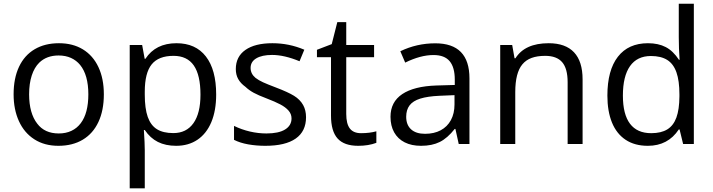

<svg xmlns="http://www.w3.org/2000/svg" viewBox="-20 -780 3864 1040"><path d="M53.7 -269Q53.7 -356 83 -418.2Q112.3 -480.5 167.7 -513.2Q223.1 -545.9 299.3 -545.9Q374.5 -545.9 429.2 -512.5Q483.9 -479 513.2 -416.5Q542.5 -354 542.5 -269Q542.5 -182.1 513.2 -119.4Q483.9 -56.6 428.5 -23.4Q373 9.8 296.4 9.8Q220.7 9.8 166 -25.4Q111.3 -60.5 82.5 -123.8Q53.7 -187 53.7 -269ZM417.5 -112.8Q458.5 -167 458.5 -269Q458.5 -373.5 414.1 -428.2Q393.6 -453.1 364.3 -466.3Q335 -479.5 297.4 -479.5Q232.9 -479.5 192.9 -440.9Q166 -414.6 151.9 -370.8Q137.7 -327.1 137.7 -269Q137.7 -217.8 148.9 -177.7Q160.2 -137.7 181.6 -110.4Q221.7 -57.1 298.3 -57.1Q336.9 -57.1 366.9 -71.3Q397 -85.4 417.5 -112.8Z M682.6 -536.1H750L763.7 -461.4H767.6Q822.8 -545.9 936 -545.9Q1039.6 -545.9 1095.2 -474.1Q1150.9 -402.3 1150.9 -268.1Q1150.9 -181.2 1124.8 -118.7Q1098.6 -56.2 1049.8 -23.2Q1001 9.8 934.1 9.8Q877 9.8 835.2 -11.2Q793.5 -32.2 764.2 -75.7H759.3Q764.2 -2.9 764.2 33.2V240.2H682.6ZM1065.9 -267.1Q1065.9 -373 1029.8 -425.3Q993.7 -477.5 919.9 -477.5Q838.9 -477.5 801.5 -431.2Q764.2 -384.8 764.2 -283.2V-267.6Q764.2 -192.4 780.3 -146.7Q796.4 -101.1 830.1 -80.1Q863.8 -59.1 918.9 -59.1Q989.7 -59.1 1027.8 -112.8Q1065.9 -166.5 1065.9 -267.1Z M1247.6 -22.5V-98.1Q1288.6 -78.1 1333.5 -67.6Q1378.4 -57.1 1423.3 -57.1Q1489.3 -57.1 1524.2 -78.6Q1559.1 -100.1 1559.1 -138.7Q1559.1 -162.6 1542.7 -181.2Q1526.4 -199.7 1498 -214.6Q1469.7 -229.5 1424.8 -246.6Q1379.4 -263.7 1354 -277.6Q1328.6 -291.5 1309.6 -309.6Q1283.2 -328.6 1270.3 -351.8Q1257.3 -375 1257.3 -405.8Q1257.3 -473.1 1309.3 -509.5Q1361.3 -545.9 1455.6 -545.9Q1545.9 -545.9 1628.4 -510.7L1602.5 -448.2Q1520 -482.4 1453.6 -482.4Q1399.4 -482.4 1368.4 -464.1Q1337.4 -445.8 1337.4 -412.1Q1337.4 -380.4 1363.8 -358.4Q1380.9 -345.2 1405 -334.2Q1429.2 -323.2 1474.1 -306.2Q1540 -281.2 1572.8 -261Q1605.5 -240.7 1622.1 -210.9Q1637.7 -182.6 1637.7 -145Q1637.7 -68.8 1581.8 -29.5Q1525.9 9.8 1417 9.8Q1368.7 9.8 1324.5 2Q1280.3 -5.9 1247.6 -22.5Z M1772.9 -154.3V-470.2H1696.8V-510.3L1776.9 -541L1807.1 -660.2H1855.5V-536.1H2006.3V-470.2H1855.5V-162.6Q1855.5 -109.4 1875 -84Q1894.5 -58.6 1935.5 -58.6Q1982.4 -58.6 2018.6 -68.8V-6.3Q1975.6 9.8 1920.4 9.8Q1844.2 9.8 1808.6 -29.8Q1772.9 -69.3 1772.9 -154.3Z M2464.8 0 2446.8 -81.5H2442.9Q2403.8 -31.7 2362.1 -11Q2320.3 9.8 2260.7 9.8Q2209 9.8 2171.9 -9Q2134.8 -27.8 2115 -63.2Q2095.2 -98.6 2095.2 -147.5Q2095.2 -227.5 2158.9 -270.3Q2222.7 -313 2344.2 -316.9L2443.4 -319.8V-348.6Q2443.4 -415.5 2415.5 -448.7Q2387.7 -481.9 2328.1 -481.9Q2257.8 -481.9 2174.8 -440.9L2148.4 -502.4Q2237.3 -545.4 2337.9 -545.4Q2522.9 -545.4 2522.9 -355.5V0ZM2441.9 -214.4V-264.6L2360.8 -261.2Q2295.9 -258.3 2256.3 -245.8Q2216.8 -233.4 2198.5 -209.2Q2180.2 -185.1 2180.2 -147.5Q2180.2 -103.5 2206.8 -79.3Q2233.4 -55.2 2282.2 -55.2Q2331.1 -55.2 2366.9 -74.2Q2402.8 -93.3 2422.4 -129.4Q2441.9 -165.5 2441.9 -214.4Z M2689.5 -536.1H2754.4L2767.1 -464.4H2772Q2823.2 -545.9 2952.1 -545.9Q3043 -545.9 3089.4 -496.6Q3135.7 -447.3 3135.7 -350.1V0H3054.7V-334.5Q3054.7 -408.7 3025.1 -443.1Q2995.6 -477.5 2933.1 -477.5Q2890.1 -477.5 2859.6 -466.3Q2829.1 -455.1 2809.6 -431.6Q2771 -385.7 2771 -281.2V0H2689.5Z M3270 -262.2Q3270 -399.4 3326.9 -472.7Q3383.8 -545.9 3489.7 -545.9Q3545.9 -545.9 3585.9 -525.1Q3626 -504.4 3657.7 -456.1H3661.1Q3656.7 -518.6 3656.7 -579.1V-759.8H3738.3V0H3680.2L3661.1 -78.6H3656.7Q3598.1 9.8 3489.3 9.8Q3418 9.8 3368.9 -22.7Q3319.8 -55.2 3294.9 -116.2Q3270 -177.2 3270 -262.2ZM3660.2 -257.8V-268.1Q3660.2 -342.8 3644 -388.4Q3627.9 -434.1 3594.2 -455.3Q3560.5 -476.6 3505.9 -476.6Q3431.2 -476.6 3392.6 -421.9Q3354 -367.2 3354 -262.2Q3354 -160.6 3392.6 -109.6Q3431.2 -58.6 3507.3 -58.6Q3561 -58.6 3594.5 -79.1Q3627.9 -99.6 3643.8 -143.3Q3659.7 -187 3660.2 -257.8Z"/></svg>

Font: Viking Open Sans
Style: Regular
Weight: 400
Foundry: Ascender Corporation
Version: Version 2.001